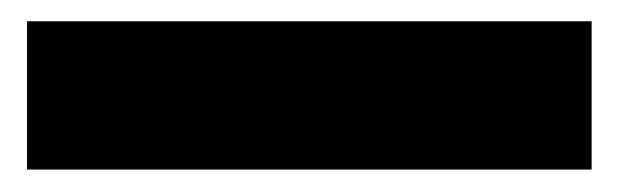

<svg xmlns="http://www.w3.org/2000/svg" viewBox="-20 -876 569 177"><path d="M4.9 -719.7V-856.4H525.4V-719.7Z"/></svg>

Font: Gothic A1 Black
Style: Regular
Weight: 900
Version: Version 2.50